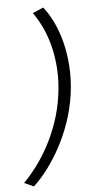

<svg xmlns="http://www.w3.org/2000/svg" viewBox="-61 -781 521 985"><g transform="rotate(-5 200.0 -289.0)"><path d="M302 -289Q291 -214 267.5 -146Q244 -78 212.5 -20Q181 38 145 85.5Q109 133 73 166L24 144Q57 111 91 66Q125 21 154.5 -34Q184 -89 206 -153Q228 -217 238 -288Q248 -359 244 -423Q240 -487 226 -542Q212 -597 190.5 -642Q169 -687 145 -720L200 -744Q227 -711 250 -663.5Q273 -616 288 -558Q303 -500 307.5 -432Q312 -364 302 -289Z"/></g></svg>

Font: Josefin Slab SemiBold
Style: Italic
Weight: 600
Italic angle: -12°
Designer: Santiago Orozco
Foundry: Typemade
Version: Version 2.000